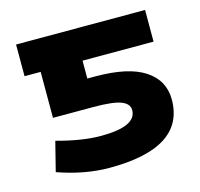

<svg xmlns="http://www.w3.org/2000/svg" viewBox="-83 -610 740 709"><g transform="rotate(-15 287.0 -255.5)"><path d="M36.1 -398.4V-519.5H529.3V-398.4H257.8V-330.1H288.1Q414.1 -330.1 476.6 -289.1Q539.1 -248 539.1 -174.8Q539.1 9.8 252.9 9.8Q158.2 9.8 55.7 -26.4L84 -138.7Q180.7 -112.3 252 -112.3Q387.7 -112.3 387.7 -174.8Q387.7 -199.2 357.4 -210.9Q327.1 -222.7 252.9 -222.7H97.7V-398.4Z"/></g></svg>

Font: GenEi M Gothic v2 Heavy
Style: Regular
Weight: 800
Version: Version 2.0